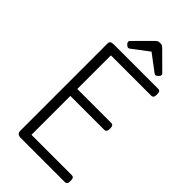

<svg xmlns="http://www.w3.org/2000/svg" viewBox="-392 -1460 1567 1567"><g transform="rotate(45 391.5 -676.5)"><path d="M199 0Q177 0 166 -10Q155 -20 155 -40V-1050Q155 -1064 166 -1070.5Q177 -1077 199 -1077H707Q722 -1077 728.5 -1068.5Q735 -1060 735 -1037Q735 -1015 728.5 -1006Q722 -997 707 -997H243V-609H633Q648 -609 654.5 -600.5Q661 -592 661 -569Q661 -547 654.5 -538Q648 -529 633 -529H243V-80H707Q722 -80 728.5 -71.5Q735 -63 735 -40Q735 -18 728.5 -9Q722 0 707 0ZM299 -1140Q289 -1140 276.5 -1152Q264 -1164 264 -1174Q264 -1177 264 -1181Q264 -1185 270 -1190L412 -1333Q419 -1340 428 -1346.5Q437 -1353 456 -1353Q475 -1353 483.5 -1346.5Q492 -1340 499 -1333L643 -1190Q648 -1185 648.5 -1181Q649 -1177 649 -1174Q649 -1164 636.5 -1152Q624 -1140 614 -1140Q607 -1140 602 -1143.5Q597 -1147 589 -1153L456 -1253L324 -1153Q317 -1147 311 -1143.5Q305 -1140 299 -1140Z"/></g></svg>

Font: Playwrite PT
Style: Regular
Weight: 400
Designer: Veronika Burian, José Scaglione
Foundry: TypeTogether
Version: Version 1.002